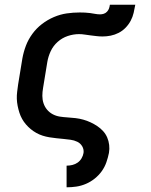

<svg xmlns="http://www.w3.org/2000/svg" viewBox="-20 -591 640 816"><path d="M263 205V113H264Q276 113 288 110Q300 107 310 100Q320 93 326.5 82Q333 71 335 59Q337 44 329.5 31Q322 18 308.5 11.5Q295 5 280 3Q265 1 250 -0.5Q235 -2 220 -3.5Q205 -5 190 -7.5Q175 -10 161 -14.5Q147 -19 134.5 -26Q122 -33 111 -42Q100 -51 90.5 -62Q81 -73 74 -85.5Q67 -98 62.5 -112Q58 -126 55 -141Q52 -156 51.5 -171Q51 -186 53 -201.5Q55 -217 57 -232L75 -342Q80 -370 90 -396.5Q100 -423 117.5 -447Q135 -471 158.5 -489Q182 -507 209 -518.5Q236 -530 263.5 -534Q291 -538 319 -538Q330 -538 341 -537.5Q352 -537 363 -535.5Q374 -534 384.5 -532Q395 -530 406 -530Q413 -530 421 -532.5Q429 -535 435 -541.5Q441 -548 443.5 -555.5Q446 -563 447 -571H555Q552 -554 548 -536.5Q544 -519 535.5 -503Q527 -487 514 -473.5Q501 -460 484.5 -451.5Q468 -443 450.5 -439.5Q433 -436 416 -436Q403 -436 390.5 -437.5Q378 -439 365.5 -440.5Q353 -442 340.5 -444Q328 -446 316 -446Q292 -446 268 -438Q244 -430 225 -413Q206 -396 195.5 -373.5Q185 -351 181 -327L163 -217Q160 -200 160 -183.5Q160 -167 165 -152Q170 -137 180 -125Q190 -113 204 -105.5Q218 -98 234 -95.5Q250 -93 267 -92Q284 -91 301 -89Q318 -87 334 -82.5Q350 -78 365 -71Q380 -64 393.5 -55Q407 -46 418 -34Q429 -22 435.5 -7Q442 8 444 25Q446 42 443 59Q439 79 432 99Q425 119 412.5 136.5Q400 154 382.5 168Q365 182 345 190.5Q325 199 304.5 202Q284 205 264 205Z"/></svg>

Font: Iosevka Curly SmBdExObl
Style: Regular
Weight: 600
Width: 7
Italic angle: -9°
Monospace: yes
Designer: Belleve Invis
Foundry: Belleve Invis
Version: Version 11.1.0; ttfautohint (v1.8.3)